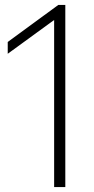

<svg xmlns="http://www.w3.org/2000/svg" viewBox="-20 -762 384 782"><path d="M200.5 0V-696L217.5 -693L11.5 -543V-591L217.5 -742H246V0Z"/></svg>

Font: Encode Sans Condensed Thin ExtraLight
Style: Regular
Weight: 250
Version: Version 3.002